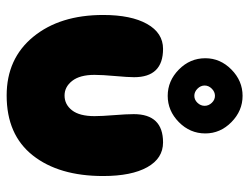

<svg xmlns="http://www.w3.org/2000/svg" viewBox="-106 -643 749 577"><g transform="rotate(90 268.5 -354.5)"><path d="M267 0Q385 0 447 -78.5Q509 -157 509 -290Q509 -375 482.5 -422.5Q456 -470 408 -470Q323 -470 323 -382Q323 -360 326 -323Q329 -286 329 -264Q329 -219 311.5 -196.5Q294 -174 267 -174Q241 -174 223 -197Q205 -220 205 -264Q205 -287 208.5 -326Q212 -365 212 -383Q212 -470 127 -470Q79 -470 52 -422Q25 -374 25 -290Q25 -160 90.5 -80Q156 0 267 0ZM381 -597Q381 -642 347 -675.5Q313 -709 268 -709Q223 -709 189 -675.5Q155 -642 155 -597Q155 -551 189 -517.5Q223 -484 268 -484Q313 -484 347 -517.5Q381 -551 381 -597ZM289 -573.5Q280 -564 268 -564Q256 -564 246.5 -573.5Q237 -583 237 -595Q237 -607 246.5 -616.5Q256 -626 268 -626Q280 -626 289 -616.5Q298 -607 298 -595Q298 -583 289 -573.5Z"/></g></svg>

Font: Cherry Bomb
Style: Regular
Weight: 400
Designer: satsuyako
Foundry: satsuyako
Version: Version 4.0